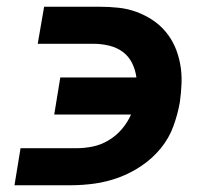

<svg xmlns="http://www.w3.org/2000/svg" viewBox="-20 -550 640 570"><path d="M23 0 41 -110H207Q231 -110 255.5 -115Q280 -120 302.5 -133.5Q325 -147 342 -167Q359 -187 369 -210H141L159 -320H385Q382 -343 372 -363Q362 -383 344.5 -396Q327 -409 304 -414.5Q281 -420 258 -420H92L111 -530H276Q304 -530 332 -527Q360 -524 385.5 -514.5Q411 -505 433 -490.5Q455 -476 472 -455.5Q489 -435 499.5 -411Q510 -387 515 -359.5Q520 -332 519 -304Q518 -276 514 -247Q508 -212 495 -176Q482 -140 457.5 -110Q433 -80 400.5 -58Q368 -36 332.5 -23Q297 -10 261 -5Q225 0 188 0Z"/></svg>

Font: Iosevka Curly XBdExObl
Style: Regular
Weight: 800
Width: 7
Italic angle: -9°
Monospace: yes
Designer: Belleve Invis
Foundry: Belleve Invis
Version: Version 11.1.0; ttfautohint (v1.8.3)